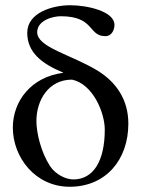

<svg xmlns="http://www.w3.org/2000/svg" viewBox="-20 -703 540 733"><path d="M380 -208C380 -89 337 -18 260 -18C231 -18 192 -37 171 -69C136 -123 119 -196 119 -241C119 -319 164 -399 255 -399C335 -382 380 -273 380 -208ZM221 -425C98 -409 29 -316 29 -216C29 -102 115 10 246 10C384 10 470 -93 470 -231C470 -320 426 -388 353 -433C251 -495 122 -522 122 -580C122 -625 181 -641 212 -641C342 -641 316 -565 382 -565C408 -565 417 -591 417 -608C417 -660 313 -683 248 -683C181 -683 84 -655 84 -578C84 -505 136 -461 221 -426Z"/></svg>

Font: XITS Math
Style: Regular
Weight: 400
Designer: MicroPress Inc., with final additions and corrections provided by Coen Hoffman, Elsevier (retired)
Version: Version 1.302